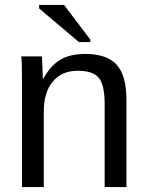

<svg xmlns="http://www.w3.org/2000/svg" viewBox="-20 -756 596 776"><path d="M491 0H403V-335Q403 -412 379.5 -441Q356 -470 294 -470Q230 -470 193.5 -426.5Q157 -383 157 -306V0H69V-416Q69 -509 66 -528H149Q150 -527 150 -515Q152 -483 153 -438H155Q185 -492 224.5 -515Q264 -538 324 -538Q412 -538 451.5 -494.5Q491 -451 491 -352ZM345 -586H299L138 -722V-736H239L345 -596Z"/></svg>

Font: Libra Sans
Style: Regular
Weight: 400
Foundry: Context Ltd
Version: Version 1.002